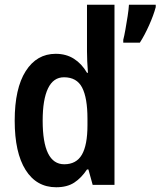

<svg xmlns="http://www.w3.org/2000/svg" viewBox="-20 -780 677 810"><path d="M217 10Q134 10 88 -63Q42 -136 42 -271Q42 -407 88.5 -480Q135 -553 215 -553Q259 -553 292 -532Q325 -511 347 -473H351Q349 -498 348 -521.5Q347 -545 347 -563V-760H463V0H371L353 -65H347Q323 -29 293 -9.5Q263 10 217 10ZM251 -87Q302 -87 325.5 -127.5Q349 -168 349 -252V-279Q349 -367 326.5 -410.5Q304 -454 250 -454Q205 -454 182.5 -407Q160 -360 160 -271Q160 -87 251 -87ZM637 -750Q628 -716 609 -673.5Q590 -631 570 -600H500V-612Q504 -627 509 -655Q514 -683 518.5 -712Q523 -741 524 -760H637Z"/></svg>

Font: Noto Sans Myanmar UI Condensed SemiBold
Style: Regular
Weight: 600
Width: 3
Designer: Monotype Design Team
Foundry: Monotype Imaging Inc.
Version: Version 2.103; ttfautohint (v1.8.4.7-5d5b)